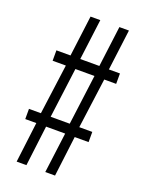

<svg xmlns="http://www.w3.org/2000/svg" viewBox="-135 -766 628 832"><g transform="rotate(20 179.5 -350.0)"><path d="M46 -464V-512H111L135 -700H180L156 -512H244L268 -700H312L288 -512H339V-464H284L253 -233H313V-186H249L226 0H181L205 -186H117L94 0H49L72 -186H21V-233H76L107 -464ZM151 -464 121 -233H209L239 -464Z"/></g></svg>

Font: Georama Condensed Light
Style: Regular
Weight: 300
Width: 3
Designer: Jean-Baptiste Levee
Foundry: Production Type
Version: Version 1.000